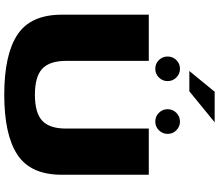

<svg xmlns="http://www.w3.org/2000/svg" viewBox="-83 -941 1028 902"><g transform="rotate(90 431.0 -490.0)"><path d="M425 4Q236.5 4 142.8 -58Q49 -120 49 -266V-675H266V-286.5Q266 -209 303 -174.5Q340 -140 425 -140Q510 -140 547 -174.2Q584 -208.5 584 -286.5V-675H801V-266Q801 -120 707.2 -58Q613.5 4 425 4ZM303 -705.5Q279 -705.5 262.2 -722.5Q245.5 -739.5 245.5 -763.5Q245.5 -787.5 262.2 -804.5Q279 -821.5 303 -821.5Q327 -821.5 344 -804.5Q361 -787.5 361 -763.5Q361 -739.5 344 -722.5Q327 -705.5 303 -705.5ZM551 -705.5Q527 -705.5 510 -722.5Q493 -739.5 493 -763.5Q493 -787.5 510 -804.5Q527 -821.5 551 -821.5Q575 -821.5 592 -804.5Q609 -787.5 609 -763.5Q609 -739.5 592 -722.5Q575 -705.5 551 -705.5ZM313.5 -865.5 411 -984.5H554.5L409 -865.5Z"/></g></svg>

Font: Anybody ExtraExpanded ExtraBold
Style: Regular
Weight: 800
Width: 8
Designer: Tyler Finck
Foundry: Etcetera Type Company
Version: Version 1.010; ttfautohint (v1.8.3) -l 8 -r 50 -G 200 -x 14 